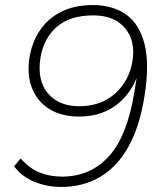

<svg xmlns="http://www.w3.org/2000/svg" viewBox="-20 -733 640 761"><path d="M223 8Q165 8 115 -13Q65 -34 36 -74L62 -105Q96 -66 136.5 -49.5Q177 -33 226 -33Q338 -33 411 -113Q484 -193 512 -365L530 -475H538Q516 -381 452.5 -326Q389 -271 293 -271Q225 -271 177 -300Q129 -329 107.5 -382Q86 -435 97 -506Q107 -566 138.5 -613Q170 -660 223 -686.5Q276 -713 348 -713Q426 -713 479 -676Q532 -639 552.5 -560Q573 -481 553 -354Q534 -231 488.5 -150.5Q443 -70 375.5 -31Q308 8 223 8ZM294 -312Q380 -312 436 -362Q492 -412 505 -491Q518 -571 475.5 -621.5Q433 -672 350 -672Q256 -672 204 -625.5Q152 -579 140 -502Q127 -414 170 -363Q213 -312 294 -312Z"/></svg>

Font: Mulish ExtraLight ExtraLight
Style: Italic
Weight: 250
Italic angle: -9°
Version: Version 3.603